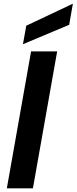

<svg xmlns="http://www.w3.org/2000/svg" viewBox="-20 -1018 414 1038"><path d="M17 0 148 -740H289L158 0ZM122 -879 374 -998 354 -884 104 -779Z"/></svg>

Font: Poppins SemiBold
Style: Italic
Weight: 600
Italic angle: -10°
Designer: Ninad Kale (Devanagari), Jonny Pinhorn (Latin)
Foundry: Indian Type Foundry
Version: Version 3.200;PS 1.000;hotconv 16.6.54;makeotf.lib2.5.65590